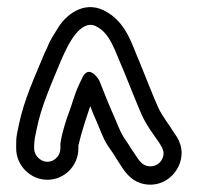

<svg xmlns="http://www.w3.org/2000/svg" viewBox="-20 -741 549 534"><path d="M148 -328C148 -308 131 -291 112 -291C93 -291 75 -308 75 -328V-336C75 -342 76 -351 77 -358L82 -382C95 -448 125 -512 149 -571L157 -589C170 -618 205 -689 247 -668C287 -648 298 -603 324 -544C340 -505 358 -459 374 -422C389 -389 409 -365 424 -342C432 -329 437 -320 434 -307C430 -289 413 -275 391 -279C376 -282 368 -292 354 -314C349 -321 345 -327 339 -337L323 -361C311 -381 305 -401 293 -427C283 -449 267 -490 257 -515C257 -516 255 -518 255 -519C255 -519 227 -566 208 -523L200 -506C187 -479 181 -452 172 -429C164 -407 153 -374 149 -348C148 -344 148 -340 148 -336ZM231 -446C236 -432 242 -418 247 -407C258 -383 265 -358 281 -334L297 -311C302 -303 307 -294 312 -287C324 -268 342 -237 381 -229C433 -219 474 -256 483 -297C490 -327 479 -351 466 -369C450 -395 431 -418 420 -442C404 -478 386 -525 370 -564C347 -615 333 -680 269 -712C210 -741 161 -695 143 -666C134 -651 119 -630 111 -608L103 -591C79 -532 47 -466 32 -392L27 -367C25 -357 25 -346 25 -336V-328C25 -281 64 -241 112 -241C160 -241 198 -281 198 -328V-336C206 -372 220 -413 231 -446Z"/></svg>

Font: Blanket
Style: BdOutline
Weight: 700
Foundry: Cannot Into Space Fonts
Version: Version 0.9